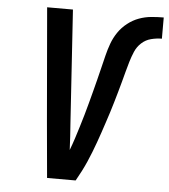

<svg xmlns="http://www.w3.org/2000/svg" viewBox="-53 -782 729 830"><g transform="rotate(5 312.0 -367.5)"><path d="M182 0 160 -245 118 -735H230L262 -245Q264 -216 266 -187Q268 -158 269 -129Q279 -155 287.5 -181.5Q296 -208 304 -234Q312 -260 319.5 -286Q327 -312 334 -338.5Q341 -365 348 -391.5Q355 -418 361.5 -444Q368 -470 374.5 -496.5Q381 -523 387.5 -549.5Q394 -576 403.5 -602Q413 -628 429 -651.5Q445 -675 468 -693Q491 -711 517 -720.5Q543 -730 570 -732.5Q597 -735 624 -735V-643Q601 -643 577.5 -637Q554 -631 536 -614.5Q518 -598 508.5 -575.5Q499 -553 492.5 -531Q486 -509 480 -486.5Q474 -464 468 -441.5Q462 -419 455.5 -396.5Q449 -374 442.5 -351.5Q436 -329 429 -307Q422 -285 414.5 -262.5Q407 -240 399.5 -217.5Q392 -195 384 -173Q376 -151 367.5 -129Q359 -107 349.5 -85.5Q340 -64 329 -42.5Q318 -21 306 0Z"/></g></svg>

Font: Iosevka SS04 Semibold Extended
Style: Italic
Weight: 600
Width: 7
Italic angle: -9°
Monospace: yes
Designer: Belleve Invis
Foundry: Belleve Invis
Version: Version 19.0.0; ttfautohint (v1.8.4)